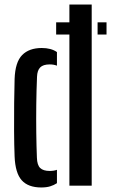

<svg xmlns="http://www.w3.org/2000/svg" viewBox="-20 -820 504 848"><path d="M286.5 0V-667.5H228V-721.5H286.5V-800H385V0ZM411 -667.5V-721.5H450.5V-667.5ZM44.5 -129Q42.5 -178.5 42.2 -240.8Q42 -303 42.5 -364Q43 -425 44.5 -471Q47 -545.5 77.8 -576.8Q108.5 -608 164.5 -608Q206 -608 231.5 -590V-530Q217 -535.5 199.5 -535.5Q170.5 -535.5 157.5 -522.2Q144.5 -509 143.5 -481Q141 -421.5 140.2 -358Q139.5 -294.5 140.2 -234Q141 -173.5 143 -123.5Q144 -91 157.5 -78Q171 -65 199.5 -65Q218 -65 231.5 -70V-11Q218 -2 201.5 3Q185 8 162.5 8Q104.5 8 76 -23.8Q47.5 -55.5 44.5 -129Z"/></svg>

Font: Big Shoulders Stencil Text SemiBold
Style: Regular
Weight: 600
Designer: Patric King
Foundry: XO Type Co
Version: Version 1.000